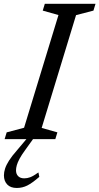

<svg xmlns="http://www.w3.org/2000/svg" viewBox="-42 -708 506 977"><path d="M255.5 -631.5 175.5 -654 186 -688.5H444L433.5 -654L345 -631L170 -57L250 -34.5L239.5 0H-18.5L-8 -34.5L80.5 -58ZM39.5 159Q39.5 177.5 50.5 188.5Q61.5 199.5 81.5 199.5Q96.5 199.5 112 193.8Q127.5 188 153.5 169.5L158 192Q122.5 223 97.2 235.8Q72 248.5 43.5 248.5Q11.5 248.5 -5.2 230.8Q-22 213 -22 184.5Q-22 168 -16.2 150Q-10.5 132 4 109Q18.5 86 46 55L110 -21H141L85.5 56.5Q67.5 81 57.5 99.8Q47.5 118.5 43.5 132.8Q39.5 147 39.5 159Z"/></svg>

Font: Newsreader 12pt
Style: Italic
Weight: 400
Italic angle: -17°
Version: Version 1.003